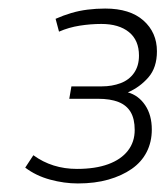

<svg xmlns="http://www.w3.org/2000/svg" viewBox="-20 -793 387 449"><path d="M39 -401 58 -430Q80 -414 105.5 -406Q131 -398 160 -398Q203 -398 233 -409Q263 -420 279 -440.5Q295 -461 295 -489Q295 -515 285.5 -531Q276 -547 257 -554.5Q238 -562 209 -562H142L147 -591H218Q242 -591 262 -598.5Q282 -606 293.5 -622.5Q305 -639 305 -663Q305 -699 281.5 -718Q258 -737 217 -737Q192 -737 166.5 -733Q141 -729 118 -719L110 -749Q128 -757 146.5 -762.5Q165 -768 185 -770.5Q205 -773 226 -773Q284 -773 315.5 -745Q347 -717 347 -673Q347 -635 327 -612Q307 -589 279 -577Q304 -570 319.5 -547Q335 -524 335 -490Q335 -461 323 -437.5Q311 -414 288 -398Q265 -382 233.5 -373Q202 -364 162 -364Q130 -364 97 -373Q64 -382 39 -401Z"/></svg>

Font: Georama Light
Style: Italic
Weight: 300
Italic angle: -9°
Designer: Jean-Baptiste Levee
Foundry: Production Type
Version: Version 1.001